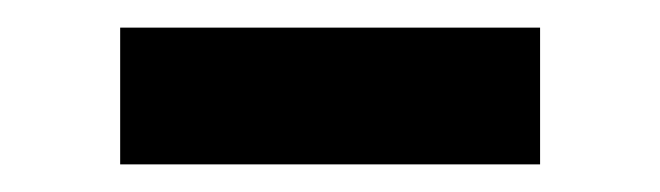

<svg xmlns="http://www.w3.org/2000/svg" viewBox="-20 -345 478 139"><path d="M67 -226V-325H371V-226Z"/></svg>

Font: Mulish ExtraLight
Style: Regular
Weight: 200
Designer: Vernon Adams
Foundry: Vernon Adams
Version: Version 3.603